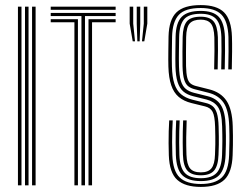

<svg xmlns="http://www.w3.org/2000/svg" viewBox="-20 -722 964 748"><path d="M104.9 0V-696H118.7V0ZM49.9 0V-696H63.7V0ZM77.4 0V-696H91.2V0Z M297.3 0V-659.5H177.6V-671.6H430.5V-659.5H311.1V0ZM269.9 0V-635.2H177.6V-647.3H283.6V0ZM324.8 0V-647.3H430.5V-635.2H338.6V0ZM177.6 -683.8V-696H430.5V-683.8Z M533.1 -561.1 540.2 -630.1V-696H553.9V-630.1L542.2 -561.1ZM497 -561.1 485.2 -630.1V-696H499V-630.1L506 -561.1ZM515.1 -561.1 512.7 -630.1V-696H526.4V-630.1L524.1 -561.1Z M762.4 6.2Q701.4 6.2 670.8 -21.1Q640.1 -48.4 637.7 -117.4Q637 -140.5 636.8 -164.1Q636.6 -187.7 637.3 -210.4Q638 -233 639.2 -253H652.9Q651.8 -232.4 651.1 -211.3Q650.4 -190.3 650.5 -167.3Q650.6 -144.2 651.4 -117.7Q653.5 -55.9 680.2 -30.5Q706.8 -5.2 762.4 -5.2Q817.3 -5.2 843.9 -30.4Q870.4 -55.7 872.6 -117.8Q873.7 -148.6 873.9 -173.3Q874.1 -198.1 873 -230Q871.1 -292.3 851.2 -321.6Q831.3 -350.9 791.6 -360.8L739.6 -374Q724.4 -377.7 713.8 -385.6Q703.3 -393.4 697.6 -411.6Q692 -429.8 691.1 -464.3Q690.4 -493.1 690.8 -520.9Q691.3 -548.7 691.6 -577.9Q692.5 -619.4 707.6 -638.2Q722.8 -656.9 762 -656.9Q796.6 -656.9 812 -638.8Q827.3 -620.6 828.8 -577.2Q829.3 -561.1 829.2 -525.8Q829.1 -490.5 828 -451.7H814.3Q815.4 -489 815.5 -523.9Q815.6 -558.7 815.1 -576.6Q813.7 -616.2 801 -630.9Q788.4 -645.5 762 -645.5Q733.1 -645.5 719.6 -631.2Q706 -617 705.2 -577.3Q704.9 -549.1 704.6 -518.6Q704.3 -488 704.8 -464.7Q705.5 -434.8 709.6 -419.2Q713.7 -403.7 722 -397Q730.2 -390.3 743.1 -387L794.7 -374Q840.1 -362.7 862.4 -329.5Q884.7 -296.3 886.7 -230.7Q887.4 -211.6 887.5 -193.6Q887.7 -175.6 887.4 -157.1Q887.2 -138.7 886.3 -117.3Q883.9 -50.4 854.4 -22.1Q825 6.2 762.4 6.2ZM762.4 -16.5Q713.4 -16.5 690.3 -39.2Q667.1 -62 665.1 -118.2Q664.4 -143.2 664.3 -166.3Q664.1 -189.3 664.7 -211Q665.2 -232.7 666.4 -253H680Q679 -231.1 678.4 -210.2Q677.8 -189.2 678 -167Q678.1 -144.7 678.9 -118.5Q680.6 -69.4 699.8 -48.6Q719 -27.7 762.4 -27.7Q804.9 -27.7 824.1 -48.6Q843.3 -69.5 845.1 -118.9Q845.5 -135.1 845.9 -148Q846.2 -161 846.3 -173Q846.3 -185.1 846.1 -198.6Q845.9 -212.1 845.4 -229.2Q843.9 -284.2 828.8 -305.6Q813.7 -326.9 785.1 -334.1L732.7 -347.1Q709 -352.9 694.1 -365.7Q679.3 -378.5 671.9 -402.1Q664.5 -425.6 663.5 -463.4Q662.8 -489.7 663.3 -521.2Q663.8 -552.7 664.1 -579Q665.2 -633.3 687.9 -656.4Q710.6 -679.5 762 -679.5Q810.9 -679.5 832.5 -656.1Q854.2 -632.8 856.3 -577.4Q856.8 -561.3 856.7 -524.5Q856.6 -487.7 855.5 -451.7H841.8Q842.8 -486.9 843 -522.9Q843.1 -558.9 842.5 -577.6Q840.8 -626.8 822.3 -647.6Q803.7 -668.3 762 -668.3Q714.4 -668.3 696.6 -646.2Q678.8 -624.1 677.9 -577.9Q677.5 -549.1 677.1 -520.8Q676.6 -492.5 677.3 -463.8Q678.3 -427.4 684.8 -406.5Q691.3 -385.6 704.1 -375.4Q716.8 -365.1 736.2 -360.3L788.2 -347.4Q823.6 -339 840.6 -312.5Q857.6 -286.1 859.2 -229.6Q859.9 -209.2 860.1 -192.8Q860.2 -176.3 860 -159.1Q859.7 -141.8 858.8 -118.3Q856.7 -64.3 834.8 -40.4Q812.8 -16.5 762.4 -16.5ZM762.4 -39.1Q726.2 -39.1 710.1 -57.3Q694 -75.5 692.6 -119.2Q691.9 -143.4 691.8 -165.8Q691.6 -188.2 692.1 -209.9Q692.7 -231.5 693.5 -253H707.2Q705.9 -218.2 705.5 -187.6Q705.2 -157.1 706.4 -119.5Q707.7 -81.5 720.4 -66Q733.1 -50.5 762.4 -50.5Q791.3 -50.5 803.9 -66.4Q816.5 -82.3 817.6 -120Q818.5 -143.5 818.8 -159.3Q819 -175.2 818.8 -190.5Q818.7 -205.9 818 -228Q816.8 -269.8 808.4 -286.1Q800 -302.4 778.8 -307.5L725.8 -320.5Q695.7 -328 676.3 -344.4Q656.9 -360.8 647.1 -389.7Q637.3 -418.5 636 -462.6Q635.3 -487.6 635.8 -521Q636.3 -554.5 636.6 -579.6Q638.1 -645.4 667.4 -673.8Q696.6 -702.2 762 -702.2Q824.9 -702.2 853.1 -673.7Q881.4 -645.1 883.6 -579.2Q884.5 -555 884.2 -520.8Q883.9 -486.7 883 -451.7H869.3Q870.1 -484.4 870.4 -522Q870.6 -559.5 870 -578Q867.9 -639.3 842.6 -665.1Q817.3 -690.8 762 -690.8Q701 -690.8 676.4 -663.9Q651.7 -636.9 650.4 -579Q650.1 -555.8 649.6 -523Q649.1 -490.2 649.8 -463Q650.8 -421.6 659.5 -395.4Q668.2 -369.3 685.4 -354.9Q702.7 -340.4 729.3 -333.7L781.9 -320.7Q797.4 -317.1 808.1 -308.6Q818.7 -300.2 824.8 -281.6Q830.8 -262.9 831.7 -228.6Q832.4 -205.6 832.5 -190.1Q832.7 -174.5 832.5 -158.7Q832.2 -143 831.3 -119.2Q829.9 -76.5 814.3 -57.8Q798.7 -39.1 762.4 -39.1Z"/></svg>

Font: Big Shoulders Inline Display SC Thin
Style: Regular
Weight: 100
Designer: Patric King
Foundry: XO Type Co
Version: Version 2.002